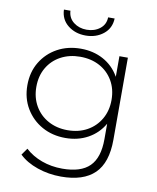

<svg xmlns="http://www.w3.org/2000/svg" viewBox="-98 -800 878 1074"><g transform="rotate(10 341.0 -263.5)"><path d="M323 198Q252 198 188 176Q124 154 84 115L111 77Q150 113 204.5 133Q259 153 322 153Q427 153 476.5 104Q526 55 526 -50V-195L536 -273L528 -351V-522H576V-56Q576 75 512.5 136.5Q449 198 323 198ZM309 -19Q235 -19 176.5 -51.5Q118 -84 83.5 -141.5Q49 -199 49 -273Q49 -348 83.5 -405Q118 -462 176.5 -494Q235 -526 309 -526Q380 -526 436.5 -495.5Q493 -465 526 -408.5Q559 -352 559 -273Q559 -195 526 -138Q493 -81 436.5 -50Q380 -19 309 -19ZM313 -64Q376 -64 424 -90.5Q472 -117 499.5 -164.5Q527 -212 527 -273Q527 -335 499.5 -382Q472 -429 424 -455Q376 -481 313 -481Q252 -481 203.5 -455Q155 -429 127.5 -382Q100 -335 100 -273Q100 -212 127.5 -164.5Q155 -117 203.5 -90.5Q252 -64 313 -64ZM321 -603Q262 -603 220.5 -636Q179 -669 177 -725H214Q216 -684 247 -660Q278 -636 321 -636Q365 -636 396 -660Q427 -684 428 -725H465Q463 -669 421.5 -636Q380 -603 321 -603Z"/></g></svg>

Font: Modern
Style: Regular
Weight: 300
Designer: Julieta Ulanovsky
Foundry: Julieta Ulanovsky
Version: Version 8.000